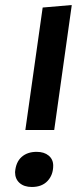

<svg xmlns="http://www.w3.org/2000/svg" viewBox="-20 -735 320 765"><path d="M196 -217 266 -715 150 -705 81 -217ZM107 10Q147 10 169.5 -14Q192 -38 192 -75Q192 -100 174 -115Q156 -130 126 -130Q89 -130 66 -109.5Q43 -89 40 -49Q40 -22 58 -6Q76 10 107 10Z"/></svg>

Font: Brisa Sans Medium
Style: Italic
Weight: 600
Italic angle: -8°
Designer: Dalton Maag Ltd
Foundry: Dalton Maag Ltd
Version: Version 1.101;July 10, 2019;FontCreator 11.5.0.2425 64-bit